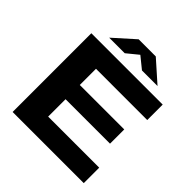

<svg xmlns="http://www.w3.org/2000/svg" viewBox="-240 -1089 1257 1257"><g transform="rotate(45 389.0 -460.0)"><path d="M179.2 -791 323.2 -919.9H481.9L627 -791H482.9L402.8 -856L323.2 -791ZM76.2 0V-729H736.8V-585.9H262.2V-436H673.8V-304.2H262.2V-143.1H734.9V0Z"/></g></svg>

Font: Hubot Sans Expanded
Style: Bold
Weight: 700
Width: 7
Designer: Deni Anggara
Foundry: GitHub
Version: Version 1.001;gftools[0.9.31]